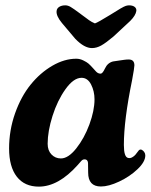

<svg xmlns="http://www.w3.org/2000/svg" viewBox="-20 -692 566 722"><path d="M394.5 -636.2Q441.9 -666.5 453.1 -669.9Q459.5 -671.9 465.3 -671.9Q478.5 -671.9 486.1 -666.3Q493.7 -660.6 492.7 -650.9Q490.2 -633.8 469.7 -613.3L406.7 -554.7Q378.4 -530.8 360.8 -521Q343.3 -511.2 325.7 -511.2Q296.9 -511.2 263.2 -545.9L212.9 -605.5Q190.4 -632.8 192.9 -650.9Q193.8 -660.6 202.9 -666.3Q211.9 -671.9 225.6 -671.9Q235.4 -671.9 245.4 -666Q255.4 -660.2 279.8 -642.1Q284.7 -638.2 287.6 -636.2Q292.5 -632.8 301.5 -626Q310.5 -619.1 314.7 -616.2Q318.8 -613.3 325.2 -609.6Q331.5 -606 336.9 -604Q347.7 -607.4 394.5 -636.2ZM526.4 -107.4Q526.4 -83.5 497.1 -55.7Q467.8 -27.8 428.2 -9.3Q388.7 9.3 359.4 9.3Q311.5 9.3 311.5 -43Q311.5 -75.2 311 -79.6Q309.6 -92.8 298.3 -92.8Q293.5 -92.8 290 -90.6Q286.6 -88.4 281 -81.5Q275.4 -74.7 272.5 -71.8Q199.7 9.8 126 9.8Q72.3 9.8 43.2 -27.6Q14.2 -64.9 14.2 -133.8Q14.2 -202.1 36.6 -265.6Q59.1 -329.1 95 -373.5Q130.9 -418 176.5 -444.6Q222.2 -471.2 267.1 -471.2Q280.3 -471.2 293.2 -464.8Q306.2 -458.5 312.5 -453.1Q318.8 -447.8 329.6 -435.8Q340.3 -423.8 341.3 -422.9Q348.6 -415 358.4 -415Q365.7 -415 374.5 -434.1Q384.3 -455.6 404.8 -460.9Q412.6 -461.9 425 -463.9Q437.5 -465.8 446.5 -467Q455.6 -468.3 463.9 -468.3Q485.4 -468.3 485.4 -446.3Q485.4 -437.5 476.6 -390.1Q445.8 -240.2 445.8 -147Q445.8 -101.1 461.9 -98.1Q469.2 -96.2 476.8 -100.3Q484.4 -104.5 489 -109.9Q493.7 -115.2 501.5 -126Q505.9 -131.3 512.7 -128.9Q518.6 -126 522.5 -120.1Q526.4 -114.7 526.4 -107.4ZM286.6 -399.4Q256.8 -399.4 226.3 -356.7Q195.8 -314 177.5 -256.1Q159.2 -198.2 159.2 -151.4Q159.2 -126 173.6 -111.1Q188 -96.2 209 -96.2Q236.8 -96.2 266.8 -134Q296.9 -171.9 316.2 -224.1Q335.4 -276.4 335.4 -318.4Q335.4 -349.1 322.5 -374.3Q309.6 -399.4 286.6 -399.4Z"/></svg>

Font: Cooper*
Style: Bold Italic
Weight: 700
Italic angle: -7°
Designer: Owen Earl
Foundry: indestructible type*
Version: Version 0.001